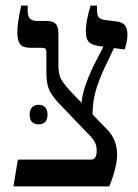

<svg xmlns="http://www.w3.org/2000/svg" viewBox="-20 -667 495 687"><path d="M352 -420Q332 -376 322 -340Q312 -304 311 -258L360 -207Q399 -170 399 -114Q399 -69 371 0H28L44 -96H308Q315 -96 321 -104Q326 -112 326 -127Q326 -143 321.5 -153.5Q317 -164 307 -176L193 -295Q167 -322 156.5 -344.5Q146 -367 146 -407V-479Q146 -489 142.5 -492.5Q139 -496 130 -496H89Q62 -496 52 -509Q42 -522 42 -551Q42 -587 56 -647H79V-629Q79 -609 87 -600.5Q95 -592 114 -592H147Q170 -592 179.5 -581.5Q189 -571 189 -545V-432Q189 -401 199.5 -382Q210 -363 246 -326L272 -299Q275 -348 314 -430L350 -500L330 -503Q305 -507 296 -519Q287 -531 287 -556Q287 -590 304 -647H327V-632Q327 -613 333.5 -605Q340 -597 359 -595L399 -590Q419 -587 427.5 -576Q436 -565 436 -542Q436 -520 426 -490L388 -495ZM118 -292Q134 -292 142 -283Q150 -274 150 -257Q150 -240 142 -231Q134 -222 118 -222Q102 -222 94 -231Q86 -240 86 -257Q86 -273 94.5 -282.5Q103 -292 118 -292Z"/></svg>

Font: Noto Serif Hebrew Narrow
Style: Regular
Weight: 400
Width: 4
Designer: Monotype Design Team
Foundry: Monotype Imaging Inc.
Version: Version 1.000